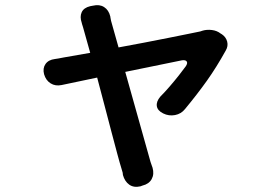

<svg xmlns="http://www.w3.org/2000/svg" viewBox="-20 -637 1040 745"><path d="M841 -504Q857 -493 861.5 -475.5Q866 -458 856 -441Q820 -376 783 -324Q746 -272 698 -214Q683 -195 659 -190.5Q635 -186 613 -197Q591 -208 588.5 -225.5Q586 -243 602 -262Q619 -279 638 -301Q657 -323 674 -344.5Q691 -366 701 -380Q709 -392 704.5 -398.5Q700 -405 686 -403L466 -358L564 -9Q568 1 569 5.5Q570 10 572 14Q579 39 568.5 58Q558 77 533 83L525 86Q499 92 481.5 79.5Q464 67 457 42Q456 38 456.5 37.5Q457 37 456 33Q455 29 451 16Q445 -3 435 -40.5Q425 -78 412 -127Q399 -176 385 -230Q371 -284 357 -336L219 -307Q195 -302 176.5 -313.5Q158 -325 151 -349Q145 -372 156.5 -388.5Q168 -405 193 -408Q198 -409 199.5 -409Q201 -409 206 -410Q211 -411 227 -414L330 -432L302 -532Q300 -538 298.5 -543Q297 -548 297 -549Q289 -572 297 -589.5Q305 -607 330 -613L341 -615Q366 -621 384 -609.5Q402 -598 408 -573Q408 -571 408.5 -569Q409 -567 411 -556L440 -453Q489 -462 539 -471.5Q589 -481 633.5 -490Q678 -499 710.5 -505.5Q743 -512 757 -515L766 -518Q783 -523 802.5 -520.5Q822 -518 836 -507Z"/></svg>

Font: Chiron GoRound TC SB
Style: Regular
Weight: 500
Designer: Ryoko NISHIZUKA 西塚涼子 (kana, bopomofo & ideographs); Paul D. Hunt (Latin, Greek & Cyrillic); Sandoll Communications 산돌커뮤니
Foundry: Adobe
Version: Version 1.000;hotconv 1.1.1;makeotfexe 2.6.0